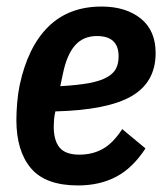

<svg xmlns="http://www.w3.org/2000/svg" viewBox="-20 -554 504 586"><path d="M218 12Q119 12 74.5 -40.5Q30 -93 30 -188Q30 -212 32.5 -241Q35 -270 40 -294Q65 -411 127.5 -472.5Q190 -534 290 -534Q364 -534 409.5 -497.5Q455 -461 455 -392Q455 -303 381.5 -260.5Q308 -218 149 -214Q146 -202 145 -189.5Q144 -177 144 -168Q144 -125 162 -103.5Q180 -82 222 -82Q263 -82 294.5 -100Q326 -118 353 -160L424 -101Q385 -41 334.5 -14.5Q284 12 218 12ZM276 -444Q234 -444 209 -415.5Q184 -387 172 -329L164 -291Q218 -294 252.5 -300.5Q287 -307 307 -318.5Q327 -330 334.5 -345.5Q342 -361 342 -382Q342 -444 276 -444Z"/></svg>

Font: IBM Plex Sans Condensed SemiBold
Style: Italic
Weight: 600
Width: 3
Italic angle: -11°
Designer: Mike Abbink, Paul van der Laan, Pieter van Rosmalen
Foundry: Bold Monday
Version: Version 1.3